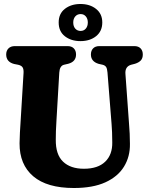

<svg xmlns="http://www.w3.org/2000/svg" viewBox="-20 -931 744 962"><path d="M539 -310 518.5 -568Q517 -587.5 511.5 -595.5Q506 -603.5 494.5 -606.5L474.5 -611Q435.5 -622.5 435.5 -658Q435.5 -677 446.5 -688.5Q457.5 -700 478 -700H653Q673.5 -700 684.5 -688.5Q695.5 -677 695.5 -658Q695.5 -639 685.5 -628.2Q675.5 -617.5 656.5 -611.5L637 -606.5Q605.5 -597.5 608.5 -560.5L626.5 -311Q628.5 -285 629.8 -260.8Q631 -236.5 631 -210Q632 -146 601.2 -96Q570.5 -46 508 -17.5Q445.5 11 350 11Q215.5 11 146.5 -47.8Q77.5 -106.5 78 -213Q78 -233.5 79.8 -266.5Q81.5 -299.5 84 -335L98 -565.5Q99 -583.5 93.5 -593Q88 -602.5 71 -606.5L50.5 -610.5Q11 -621 11 -658Q11 -677 22.5 -688.5Q34 -700 54.5 -700H318.5Q339 -700 350 -688.5Q361 -677 361 -658Q361 -622 322 -611.5L300.5 -606.5Q279 -601 277 -567L263 -329Q261 -299 260.2 -274.5Q259.5 -250 259.5 -231.5Q258.5 -157 295.8 -121.2Q333 -85.5 400.5 -85.5Q470.5 -85.5 507 -120.8Q543.5 -156 542.5 -217.5Q542.5 -247.5 541.5 -268Q540.5 -288.5 539 -310ZM383 -725Q336.5 -725 305.2 -749.2Q274 -773.5 274 -818.5Q274 -862.5 305.2 -886.8Q336.5 -911 383 -911Q430.5 -911 461.5 -886.2Q492.5 -861.5 492.5 -818.5Q492.5 -775 461.8 -750Q431 -725 383 -725ZM384 -860.5Q367.5 -860.5 357.2 -848.8Q347 -837 347 -818.5Q347 -799 357.2 -787.5Q367.5 -776 384 -776Q400 -776 410 -787.8Q420 -799.5 420 -818.5Q420 -837 410 -848.8Q400 -860.5 384 -860.5Z"/></svg>

Font: Fraunces 144pt S100
Style: Bold
Weight: 700
Version: Version 1.000; ttfautohint (v1.8.3)